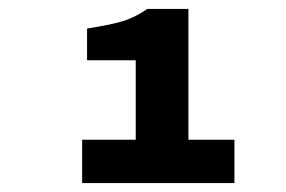

<svg xmlns="http://www.w3.org/2000/svg" viewBox="-20 -782 640 430"><path d="M284 -372V-647H175V-718Q225 -726 253 -734Q281 -742 310 -762H402V-372ZM164 -372V-469H505V-372Z"/></svg>

Font: Source Code Pro ExtraBold
Style: Regular
Weight: 800
Monospace: yes
Designer: Paul D. Hunt, Teo Tuominen
Foundry: Adobe Systems Incorporated
Version: Version 1.018;hotconv 1.0.116;makeotfexe 2.5.65601